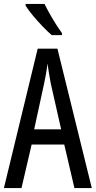

<svg xmlns="http://www.w3.org/2000/svg" viewBox="-20 -963 490 983"><path d="M361 0 309 -223H142L90 0H0L173 -714H274L450 0ZM240 -535Q235 -563 230.5 -589Q226 -615 223 -638Q218 -590 206 -536L155 -301H293ZM208 -943Q219 -920 234.5 -892.5Q250 -865 266.5 -839Q283 -813 297 -794V-783H245Q225 -800 198.5 -827.5Q172 -855 148 -884Q124 -913 111 -934V-943Z"/></svg>

Font: Noto Sans Bengali ExtraCondensed
Style: Regular
Weight: 400
Width: 2
Designer: Jelle Bosma - Monotype Design Team
Foundry: Monotype Imaging Inc.
Version: Version 2.003; ttfautohint (v1.8.4.7-5d5b)